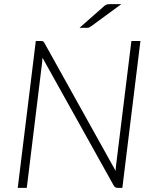

<svg xmlns="http://www.w3.org/2000/svg" viewBox="-20 -905 735 925"><path d="M177 -707.5Q184 -707.5 187.2 -705.8Q190.5 -704 194 -698L537 -82Q537.5 -89 537.8 -95.2Q538 -101.5 539 -107L613 -707.5H656.5L569.5 0H546.5Q534 0 528 -11L184.5 -627L183 -604.5L109 0H65.5L152.5 -707.5ZM564.5 -885 419 -778.5Q413.5 -774.5 409.5 -772.8Q405.5 -771 399.5 -771H363L480 -874Q487 -880.5 492.8 -882.8Q498.5 -885 510 -885Z"/></svg>

Font: Lato TR Light
Style: Italic
Weight: 300
Italic angle: -12°
Designer: Lukasz Dziedzic
Foundry: Lukasz Dziedzic
Version: Version 1.104 2013